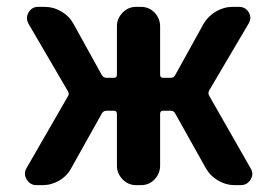

<svg xmlns="http://www.w3.org/2000/svg" viewBox="-20 -540 791 560"><path d="M86 0Q68 0 58 -16.5Q48 -33 57 -49L178 -259Q183 -266 178 -274L63 -471Q54 -488 63.5 -504Q73 -520 91 -520H109Q136 -520 159 -506.5Q182 -493 194 -471L277 -321Q282 -313 290 -313H312Q321 -313 321 -322V-463Q321 -486 337.5 -503Q354 -520 377 -520H391Q415 -520 431 -503Q447 -486 447 -463V-322Q447 -313 456 -313H478Q487 -313 491 -321L574 -471Q587 -493 610 -506.5Q633 -520 659 -520H677Q696 -520 705.5 -504Q715 -488 705 -471L590 -276Q586 -268 590 -261L711 -49Q721 -33 711 -16.5Q701 0 682 0H664Q639 0 616 -13.5Q593 -27 580 -50L491 -209Q487 -217 478 -217H456Q447 -217 447 -208V-57Q447 -34 431 -17Q415 0 391 0H377Q354 0 337.5 -17Q321 -34 321 -57V-208Q321 -217 312 -217H290Q282 -217 277 -209L188 -50Q176 -27 153 -13.5Q130 0 104 0Z"/></svg>

Font: Rounded Mplus 1c Bold
Style: Bold
Weight: 700
Version: Version 1.059.20150529